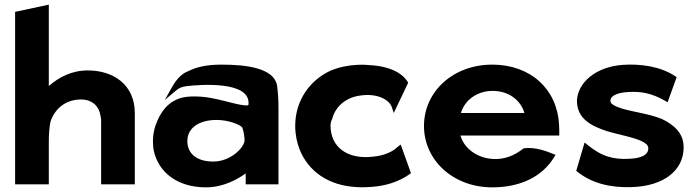

<svg xmlns="http://www.w3.org/2000/svg" viewBox="-20 -783 2989 826"><path d="M560 10V-296C560 -422 464 -480 358 -480C288 -480 234 -451 190 -413V-763L45 -732V10H190V-175C190 -204 192 -232 197 -259C214 -311 258 -355 329 -355C378 -355 407 -324 412 -286C413 -280 415 -274 415 -268V10Z M788 -476C755 -464 732 -430 717 -403L689 -353L733 -390C748 -403 759 -410 788 -413C834 -418 1060 -438 1049 -333C1049 -331 1048 -328 1030 -330C989 -334 908 -363 846 -367C816 -369 791 -369 763 -363C700 -346 669 -298 650 -246C638 -212 635 -176 641 -137C661 -41 744 23 866 23C940 23 1001 -11 1037 -37V10H1178V-320C1178 -354 1176 -384 1172 -415C1159 -490 1041 -505 933 -505C866 -505 824 -494 788 -476ZM897 -88C828 -88 786 -121 786 -176C786 -236 841 -267 912 -267C963 -267 1012 -247 1022 -235C1028 -219 1032 -198 1032 -179C1032 -151 975 -88 897 -88Z M1402 -242C1402 -252 1404 -262 1409 -271C1422 -322 1464 -363 1530 -372C1605 -383 1656 -353 1666 -321L1674 -297L1736 -427C1716 -464 1663 -499 1566 -503C1550 -505 1531 -505 1516 -504C1476 -502 1438 -494 1402 -479C1315 -439 1250 -353 1250 -241C1250 -205 1257 -171 1269 -140C1305 -49 1390 16 1516 22C1530 23 1547 23 1561 22C1667 18 1722 -19 1748 -38L1704 -161L1693 -153C1688 -149 1684 -145 1680 -142C1663 -129 1631 -113 1584 -109C1474 -96 1402 -151 1402 -242Z M1961 -200H2386V-210C2386 -222 2386 -235 2385 -247C2377 -401 2261 -505 2098 -505C1928 -505 1804 -388 1804 -241C1804 -95 1928 23 2098 23C2216 23 2312 -21 2364 -107L2370 -117L2359 -121C2336 -131 2282 -152 2233 -145C2190 -111 2148 -97 2103 -99C2033 -102 1976 -145 1961 -200ZM2236 -297H1963C1978 -349 2029 -392 2100 -392C2167 -392 2220 -353 2236 -297Z M2459 -48C2524 6 2606 25 2696 22C2842 18 2921 -55 2921 -148C2922 -211 2878 -246 2830 -270C2768 -297 2680 -303 2631 -325C2614 -333 2606 -339 2606 -350C2606 -370 2633 -384 2681 -387C2740 -391 2786 -381 2842 -349L2852 -343L2891 -451L2885 -455C2821 -498 2735 -509 2659 -504C2538 -495 2465 -424 2462 -350C2462 -271 2525 -241 2590 -219C2640 -204 2705 -193 2742 -175C2759 -166 2769 -159 2769 -144C2769 -118 2741 -102 2688 -100C2622 -96 2570 -108 2506 -161L2495 -170Z"/></svg>

Font: Bluebird
Style: SfBdExt
Weight: 700
Designer: Jasper
Foundry: Cannot Into Space Fonts
Version: Version 0.98